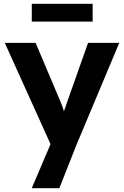

<svg xmlns="http://www.w3.org/2000/svg" viewBox="-20 -753 648 1003"><path d="M146 230 244 0 5 -529H166L296 -222Q305 -201 314 -172Q318 -182 321.5 -192.5Q325 -203 329 -215L440 -529H603L381 0L290 230ZM146 -640V-733H464V-640Z"/></svg>

Font: Readex Pro SemiBold
Style: Regular
Weight: 600
Designer: Bonnie Shaver-Troup, Thomas Jockin
Foundry: Lexend
Version: Version 1.204; ttfautohint (v1.8.4.7-5d5b)